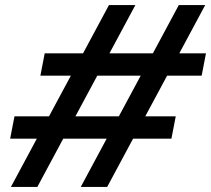

<svg xmlns="http://www.w3.org/2000/svg" viewBox="-20 -736 831 756"><path d="M298 0H402L504 -190H655L672 -278H552L638 -438H774L791 -526H686L788 -716H684L582 -526H411L513 -716H409L307 -526H156L139 -438H259L173 -278H37L20 -190H125L23 0H127L229 -190H400ZM277 -278 363 -438H534L448 -278Z"/></svg>

Font: Uncut Sans
Style: Bold Italic
Weight: 700
Italic angle: -11°
Designer: Kasper Nordkvist
Foundry: UNCUT.wtf
Version: Version 1.304;Glyphs 3.2 (3246)